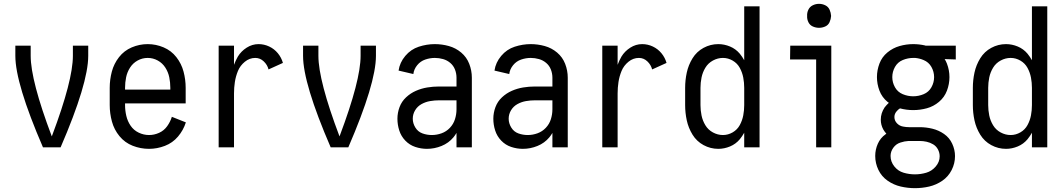

<svg xmlns="http://www.w3.org/2000/svg" viewBox="-20 -768 5540 1001"><path d="M204 0Q60 -333 60 -477V-530H140V-477Q140 -348 250 -57L252 -62Q360 -349 360 -477V-530H440V-477Q440 -333 296 0Z M757 8Q713 8 672 -8Q631 -24 603 -58Q575 -92 563.5 -134.5Q552 -177 552 -220V-310Q552 -353 563 -394.5Q574 -436 600.5 -470Q627 -504 667 -521Q707 -538 750 -538Q793 -538 833 -521Q873 -504 899.5 -470Q926 -436 937 -394.5Q948 -353 948 -310V-229H632V-220Q632 -192 638.5 -164Q645 -136 661 -112.5Q677 -89 703 -76.5Q729 -64 757 -64Q784 -64 809.5 -75.5Q835 -87 851.5 -110Q868 -133 876 -159L949 -130Q936 -89 908 -56Q880 -23 839.5 -7.5Q799 8 757 8ZM632 -301H868V-310Q868 -338 862.5 -365Q857 -392 842 -415.5Q827 -439 802.5 -452.5Q778 -466 750 -466Q722 -466 697.5 -452.5Q673 -439 658 -415.5Q643 -392 637.5 -365Q632 -338 632 -310Z M1120 0V-530H1200V-430Q1208 -452 1220 -473Q1237 -501 1266 -519.5Q1295 -538 1328 -538Q1357 -538 1383.5 -525.5Q1410 -513 1428.5 -490.5Q1447 -468 1455 -440L1380 -406Q1374 -430 1355 -448Q1336 -466 1311 -466Q1281 -466 1256.5 -446Q1232 -426 1220.5 -398Q1209 -370 1204.5 -340.5Q1200 -311 1200 -281V0Z M1704 0Q1560 -333 1560 -477V-530H1640V-477Q1640 -348 1750 -57L1752 -62Q1860 -349 1860 -477V-530H1940V-477Q1940 -333 1796 0Z M2206 8Q2175 8 2145 -2Q2115 -12 2093 -35Q2071 -58 2061.5 -88Q2052 -118 2052 -149Q2052 -180 2063 -209.5Q2074 -239 2097 -260.5Q2120 -282 2148.5 -294.5Q2177 -307 2207.5 -312Q2238 -317 2269 -317H2360V-363Q2360 -385 2352 -405.5Q2344 -426 2327.5 -440Q2311 -454 2290 -460Q2269 -466 2247 -466Q2222 -466 2197 -457.5Q2172 -449 2155 -428Q2138 -407 2135 -382L2058 -400Q2064 -442 2093 -476.5Q2122 -511 2163.5 -524.5Q2205 -538 2247 -538Q2284 -538 2320 -528Q2356 -518 2384.5 -494Q2413 -470 2426.5 -435Q2440 -400 2440 -363V0H2360V-75Q2353 -63 2344 -52Q2319 -22 2282 -7Q2245 8 2206 8ZM2360 -198V-245H2269Q2246 -245 2222.5 -241Q2199 -237 2178 -225.5Q2157 -214 2144.5 -193.5Q2132 -173 2132 -149Q2132 -125 2145.5 -103Q2159 -81 2182.5 -72.5Q2206 -64 2231.5 -64Q2257 -64 2282 -73Q2307 -82 2325.5 -101.5Q2344 -121 2352 -146.5Q2360 -172 2360 -198Z M2706 8Q2675 8 2645 -2Q2615 -12 2593 -35Q2571 -58 2561.5 -88Q2552 -118 2552 -149Q2552 -180 2563 -209.5Q2574 -239 2597 -260.5Q2620 -282 2648.5 -294.5Q2677 -307 2707.5 -312Q2738 -317 2769 -317H2860V-363Q2860 -385 2852 -405.5Q2844 -426 2827.5 -440Q2811 -454 2790 -460Q2769 -466 2747 -466Q2722 -466 2697 -457.5Q2672 -449 2655 -428Q2638 -407 2635 -382L2558 -400Q2564 -442 2593 -476.5Q2622 -511 2663.5 -524.5Q2705 -538 2747 -538Q2784 -538 2820 -528Q2856 -518 2884.5 -494Q2913 -470 2926.5 -435Q2940 -400 2940 -363V0H2860V-75Q2853 -63 2844 -52Q2819 -22 2782 -7Q2745 8 2706 8ZM2860 -198V-245H2769Q2746 -245 2722.5 -241Q2699 -237 2678 -225.5Q2657 -214 2644.5 -193.5Q2632 -173 2632 -149Q2632 -125 2645.5 -103Q2659 -81 2682.5 -72.5Q2706 -64 2731.5 -64Q2757 -64 2782 -73Q2807 -82 2825.5 -101.5Q2844 -121 2852 -146.5Q2860 -172 2860 -198Z M3120 0V-530H3200V-430Q3208 -452 3220 -473Q3237 -501 3266 -519.5Q3295 -538 3328 -538Q3357 -538 3383.5 -525.5Q3410 -513 3428.5 -490.5Q3447 -468 3455 -440L3380 -406Q3374 -430 3355 -448Q3336 -466 3311 -466Q3281 -466 3256.5 -446Q3232 -426 3220.5 -398Q3209 -370 3204.5 -340.5Q3200 -311 3200 -281V0Z M3725 8Q3684 8 3648 -11.5Q3612 -31 3590.5 -66Q3569 -101 3560.5 -140.5Q3552 -180 3552 -220V-310Q3552 -350 3560.5 -389.5Q3569 -429 3590.5 -464Q3612 -499 3648 -518.5Q3684 -538 3725 -538Q3756 -538 3786 -525.5Q3816 -513 3837 -488Q3850 -472 3860 -454V-735H3940V0H3860V-76Q3850 -58 3837 -42Q3816 -17 3786 -4.5Q3756 8 3725 8ZM3749 -64Q3776 -64 3800 -78Q3824 -92 3837 -116Q3850 -140 3855 -166.5Q3860 -193 3860 -220V-310Q3860 -337 3855 -363.5Q3850 -390 3837 -414Q3824 -438 3800 -452Q3776 -466 3749 -466Q3722 -466 3697 -452.5Q3672 -439 3657.5 -415Q3643 -391 3637.5 -364Q3632 -337 3632 -310V-220Q3632 -193 3637.5 -166Q3643 -139 3657.5 -115Q3672 -91 3697 -77.5Q3722 -64 3749 -64ZM3890 -215V-219Z M4235 0V-458H4099L4100 -530H4314V0ZM4250 -623Q4233 -623 4217.5 -630Q4202 -637 4194.5 -652.5Q4187 -668 4188 -685Q4187 -702 4194.5 -717.5Q4202 -733 4217.5 -740.5Q4233 -748 4250 -748Q4267 -748 4282.5 -740.5Q4298 -733 4305 -717.5Q4312 -702 4313 -685Q4312 -668 4305 -652.5Q4298 -637 4282.5 -630Q4267 -623 4250 -623Z M4750 213Q4713 213 4676 204.5Q4639 196 4607.5 174Q4576 152 4559.5 117.5Q4543 83 4543 45Q4543 12 4556.5 -18.5Q4570 -49 4597 -68L4601 -71Q4592 -81 4585 -93Q4572 -117 4572 -144Q4572 -178 4592 -208Q4602 -221 4614 -232L4607 -237Q4578 -261 4565 -295.5Q4552 -330 4552 -366Q4552 -402 4565 -436.5Q4578 -471 4606.5 -494.5Q4635 -518 4670 -528Q4705 -538 4741 -538Q4772 -538 4803 -531L4805 -530H4963V-458L4905 -460Q4912 -449 4917 -436Q4930 -402 4930 -366Q4930 -330 4917 -295.5Q4904 -261 4875.5 -237Q4847 -213 4812 -203.5Q4777 -194 4741 -194Q4706 -194 4672 -203Q4662 -197 4654 -187Q4643 -174 4643 -158Q4643 -139 4656.5 -125Q4670 -111 4689 -108Q4704 -105 4720 -105H4725H4775Q4808 -105 4841 -97Q4874 -89 4902 -69.5Q4930 -50 4944.5 -18.5Q4959 13 4959 46Q4959 84 4941.5 118.5Q4924 153 4892.5 174.5Q4861 196 4824.5 204.5Q4788 213 4750 213ZM4750 141Q4780 141 4809 132.5Q4838 124 4858.5 100Q4879 76 4879 47Q4879 28 4870 11Q4861 -6 4845 -15.5Q4829 -25 4811 -29Q4793 -33 4775 -33H4725H4724H4720H4717Q4696 -32 4675 -25Q4652 -18 4637.5 2Q4623 22 4623 45Q4623 75 4642.5 99.5Q4662 124 4691 132.5Q4720 141 4750 141ZM4723 -33H4722H4720ZM4741 -266Q4769 -266 4795.5 -277Q4822 -288 4836 -313Q4850 -338 4850 -366Q4850 -394 4836 -419Q4822 -444 4795 -455Q4774 -464 4751 -466H4741Q4713 -466 4686.5 -455Q4660 -444 4646 -419Q4632 -394 4632 -366Q4632 -338 4646 -313Q4660 -288 4686.5 -277Q4713 -266 4741 -266Z M5225 8Q5184 8 5148 -11.5Q5112 -31 5090.5 -66Q5069 -101 5060.5 -140.5Q5052 -180 5052 -220V-310Q5052 -350 5060.5 -389.5Q5069 -429 5090.5 -464Q5112 -499 5148 -518.5Q5184 -538 5225 -538Q5256 -538 5286 -525.5Q5316 -513 5337 -488Q5350 -472 5360 -454V-735H5440V0H5360V-76Q5350 -58 5337 -42Q5316 -17 5286 -4.5Q5256 8 5225 8ZM5249 -64Q5276 -64 5300 -78Q5324 -92 5337 -116Q5350 -140 5355 -166.5Q5360 -193 5360 -220V-310Q5360 -337 5355 -363.5Q5350 -390 5337 -414Q5324 -438 5300 -452Q5276 -466 5249 -466Q5222 -466 5197 -452.5Q5172 -439 5157.5 -415Q5143 -391 5137.5 -364Q5132 -337 5132 -310V-220Q5132 -193 5137.5 -166Q5143 -139 5157.5 -115Q5172 -91 5197 -77.5Q5222 -64 5249 -64ZM5390 -215V-219Z"/></svg>

Font: Iosevka SS01
Style: Regular
Weight: 400
Monospace: yes
Designer: Belleve Invis
Foundry: Belleve Invis
Version: 2.3.3; ttfautohint (v1.8.3)